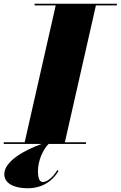

<svg xmlns="http://www.w3.org/2000/svg" viewBox="-65 -770 645 1027"><path d="M-45 -9V0H157.5C63.5 34 -42 93 -42 162C-42 212 12 237 83 237C184 237 233 172 248 144L241 140C230 161 195.5 203.5 164 203.5C145 203.5 138 180 138 144C138 88 166.5 27.5 195 0H395V-9H282L448 -741H560V-750H120V-741H233L67 -9Z"/></svg>

Font: Bodoni* 24pt Fatface
Style: Italic
Weight: 900
Italic angle: -13°
Version: Version 2.3